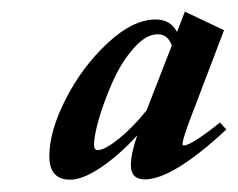

<svg xmlns="http://www.w3.org/2000/svg" viewBox="-20 -565 401 323"><path d="M98.1 -262.7Q63 -262.7 63 -302.2Q63 -344.2 90.6 -398.4Q118.2 -452.6 160.9 -492.4Q203.6 -532.2 241.7 -532.2Q267.1 -532.2 277.8 -511.2L291 -545.4L356.9 -514.2L297.4 -357.9Q287.1 -329.6 287.1 -323.2Q287.1 -320.3 289.1 -320.3Q301.8 -320.3 350.1 -358.9L360.8 -347.2Q270.5 -263.2 223.6 -263.2Q200.2 -263.2 200.2 -287.1Q200.2 -306.6 210.9 -337.4Q180.7 -304.2 149.9 -283.4Q119.1 -262.7 98.1 -262.7ZM138.2 -321.3Q138.2 -312.5 144.5 -312.5Q156.2 -312.5 180.2 -331.8Q204.1 -351.1 226.6 -379.4L269 -488.3Q262.7 -507.3 245.1 -507.3Q225.6 -507.3 205.1 -484.1Q184.6 -460.9 170.4 -429.4Q156.2 -397.9 147.2 -367.7Q138.2 -337.4 138.2 -321.3Z"/></svg>

Font: Elstob 14pt SemiBold
Style: Italic
Weight: 600
Italic angle: -20°
Designer: Peter S. Baker
Version: Version 1.015